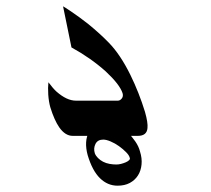

<svg xmlns="http://www.w3.org/2000/svg" viewBox="-20 -426 662 602"><path d="M434.6 -75.2Q444.3 -41 442.4 -24.4Q440.4 0 412.1 0H208Q184.6 0 166 -26.4Q150.4 -48.8 137.7 -89.8Q132.8 -107.4 131.3 -129.4Q129.9 -151.4 131.8 -168Q146.5 -148.4 157.2 -138.7Q189.5 -110.4 217.8 -110.4H349.6Q356.4 -110.4 361.8 -117.2Q367.2 -124 364.3 -133.8Q355.5 -161.1 311.5 -202.1Q264.6 -244.1 204.1 -277.3L177.7 -406.2Q178.7 -406.2 202.1 -390.6Q229.5 -372.1 256.8 -350.6Q293.9 -320.3 321.3 -292Q357.4 -254.9 388.7 -191.4Q416 -135.7 434.6 -75.2ZM418.9 48.8Q425.8 70.3 423.8 89.8Q421.9 109.4 412.6 124Q403.3 138.7 387.2 147.5Q371.1 156.2 348.6 156.2Q317.4 156.2 293.5 132.8Q269.5 109.4 254.9 60.5Q249 39.1 250 20.5Q251 2 259.3 -12.7Q267.6 -27.3 282.7 -35.2Q297.9 -43 319.3 -43Q334 -43 350.1 -34.2Q366.2 -25.4 379.9 -11.7Q393.6 2 404.3 17.6Q415 33.2 418.9 48.8ZM386.7 68.4Q384.8 60.5 375 50.8Q365.2 41 353 32.2Q340.8 23.4 327.1 17.6Q313.5 11.7 303.7 11.7Q286.1 11.7 279.3 25.4Q272.5 39.1 277.3 54.7Q280.3 62.5 287.1 69.3Q293.9 76.2 303.2 81.1Q312.5 85.9 323.7 87.9Q335 89.8 344.7 89.8Q351.6 89.8 359.4 87.9Q367.2 85.9 374 83Q380.9 80.1 384.8 76.2Q388.7 72.3 386.7 68.4Z"/></svg>

Font: Thabit-Bold-Oblique
Style: Bold Oblique
Weight: 700
Designer: Regenerated by Nadim Shaikli
Foundry: MAK Alagha
Version: 0.01